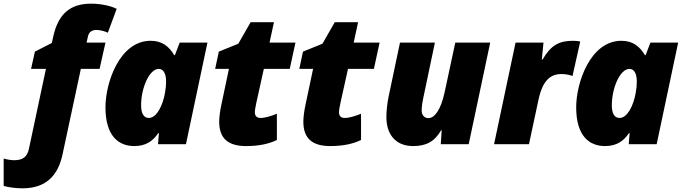

<svg xmlns="http://www.w3.org/2000/svg" viewBox="-122 -785 3722 1045"><path d="M0 240C135 240 195 163 218 57L318 -410H420L452 -553H349L357 -588C362 -611 379 -622 402 -622C422 -622 446 -616 465 -607L513 -737C479 -754 426 -765 374 -765C262 -765 196 -712 168 -587L160 -551L68 -504L47 -410H128L35 27C26 68 3 87 -45 87C-63 87 -84 83 -102 78V227C-79 234 -36 240 0 240Z M609 10C674 10 711 -19 739 -60H743L738 0H890L1007 -553H856L830 -485H826C798 -532 761 -563 698 -563C529 -563 452 -335 452 -201C452 -44 524 10 609 10ZM688 -143C660 -143 646 -168 646 -212C646 -307 691 -410 742 -410C769 -410 782 -382 782 -341C782 -321 780 -300 776 -280C764 -209 730 -143 688 -143Z M1218 10C1290 10 1344 -3 1385 -23V-166C1353 -153 1321 -143 1296 -143C1278 -143 1265 -152 1265 -174C1265 -185 1269 -206 1273 -225L1314 -410H1455L1486 -553H1345L1369 -664H1242L1175 -547L1069 -504L1049 -410H1124L1083 -216C1077 -189 1071 -150 1071 -123C1071 -29 1122 10 1218 10Z M1676 10C1748 10 1802 -3 1843 -23V-166C1811 -153 1779 -143 1754 -143C1736 -143 1723 -152 1723 -174C1723 -185 1727 -206 1731 -225L1772 -410H1913L1944 -553H1803L1827 -664H1700L1633 -547L1527 -504L1507 -410H1582L1541 -216C1535 -189 1529 -150 1529 -123C1529 -29 1580 10 1676 10Z M2127 10C2197 10 2243 -14 2279 -76H2282L2277 0H2429L2546 -553H2356L2298 -283C2277 -185 2242 -142 2210 -142C2190 -142 2173 -156 2173 -183C2173 -207 2178 -236 2182 -253L2245 -553H2055L1993 -259C1986 -224 1981 -184 1981 -147C1981 -62 2024 10 2127 10Z M2567 0H2757L2809 -243C2832 -349 2875 -382 2934 -382C2958 -382 2980 -377 2994 -371L3036 -559C3030 -561 3011 -563 2997 -563C2922 -563 2877 -540 2831 -461H2827L2836 -553H2684Z M3171 10C3236 10 3273 -19 3301 -60H3305L3300 0H3452L3569 -553H3418L3392 -485H3388C3360 -532 3323 -563 3260 -563C3091 -563 3014 -335 3014 -201C3014 -44 3086 10 3171 10ZM3250 -143C3222 -143 3208 -168 3208 -212C3208 -307 3253 -410 3304 -410C3331 -410 3344 -382 3344 -341C3344 -321 3342 -300 3338 -280C3326 -209 3292 -143 3250 -143Z"/></svg>

Font: Noto Sans UI Black
Style: Italic
Weight: 900
Italic angle: -372°
Designer: Monotype Design Team
Foundry: Monotype Imaging Inc.
Version: Version 1.901